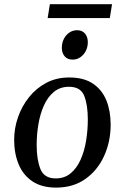

<svg xmlns="http://www.w3.org/2000/svg" viewBox="-20 -853 577 887"><path d="M45.4 -207Q45.4 -260.3 63.2 -311.5Q81.1 -362.8 114.3 -404.3Q147.5 -445.8 194.3 -470.5Q241.2 -495.1 299.3 -495.1Q367.7 -495.1 409.9 -466.3Q452.1 -437.5 471.7 -388.4Q491.2 -339.4 491.2 -277.3Q491.2 -198.7 460.9 -132.3Q430.7 -65.9 374.3 -26.1Q317.9 13.7 239.3 13.7Q172.9 13.7 129.9 -15.1Q86.9 -43.9 66.2 -93.8Q45.4 -143.6 45.4 -207ZM237.3 -28.8Q278.3 -28.8 306.6 -52.5Q335 -76.2 352.5 -115.7Q370.1 -155.3 377.9 -203.6Q385.7 -252 385.7 -301.3Q385.7 -368.2 369.1 -410.2Q352.5 -452.1 298.8 -452.1Q257.8 -452.1 229.2 -428.7Q200.7 -405.3 183.1 -366.2Q165.5 -327.1 157.5 -279.5Q149.4 -231.9 149.4 -183.6Q149.4 -115.7 166.7 -72.3Q184.1 -28.8 237.3 -28.8ZM315.4 -577.6Q291.5 -577.6 278.6 -593Q265.6 -608.4 265.6 -631.8Q265.6 -654.3 274.7 -672.6Q283.7 -690.9 299.8 -702.1Q315.9 -713.4 335.9 -713.4Q359.9 -713.4 372.8 -697.8Q385.7 -682.1 385.7 -658.2Q385.7 -636.2 376.5 -617.9Q367.2 -599.6 351.3 -588.6Q335.4 -577.6 315.4 -577.6ZM200.2 -769.5 210.4 -833.5H497.6L487.3 -769.5Z"/></svg>

Font: Gelasio
Style: Italic
Weight: 400
Italic angle: -8.5°
Designer: Eben Sorkin
Foundry: Eben Sorkin
Version: Version 1.008